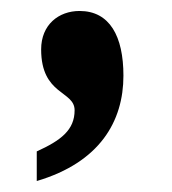

<svg xmlns="http://www.w3.org/2000/svg" viewBox="-20 -176 313 350"><path d="M47 100V154C162 120 205 45 205 -38C205 -110 180 -156 125 -156C87 -156 55 -131 55 -86C55 -2 116 -11 116 25C116 61 91 80 47 100Z"/></svg>

Font: Noto Serif Hebrew ExtraCondensed Black
Style: Regular
Weight: 900
Width: 2
Designer: Monotype Design Team
Foundry: Monotype Imaging Inc.
Version: Version 2.004